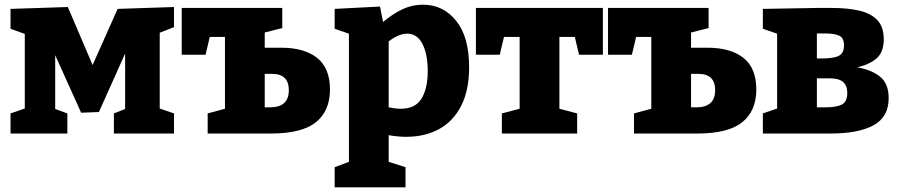

<svg xmlns="http://www.w3.org/2000/svg" viewBox="-20 -571 3841 821"><path d="M268 -86V0H25V-86L86 -107V-426L25 -448V-533L270 -541L376 -293L483 -533L724 -541V-455L663 -431V-107L724 -86V0H467V-86L515 -105V-342L403 -92L327 -89L216 -335V-105Z M868 0V-86L942 -106V-413H877L859 -337H757V-537H1187V-451L1112 -432V-367H1182Q1281 -367 1336 -323.5Q1391 -280 1391 -188Q1391 -97 1331 -48.5Q1271 0 1138 0ZM1144 -255H1112V-112H1134Q1215 -112 1215 -185Q1215 -255 1144 -255Z M1411 230V144L1472 121V-427L1411 -448V-533L1605 -543L1618 -477Q1661 -513 1702 -532Q1743 -551 1789 -551Q1875 -551 1930.5 -482Q1986 -413 1986 -284Q1986 -185 1952 -118.5Q1918 -52 1857.5 -19Q1797 14 1717 14Q1681 14 1642 7V121L1714 144V230ZM1694 -106Q1756 -106 1782.5 -149.5Q1809 -193 1809 -267Q1809 -339 1786.5 -383Q1764 -427 1721 -427Q1685 -427 1642 -394V-112Q1671 -106 1694 -106Z M2126 0V-86L2202 -106V-413H2135L2117 -337H2015V-537H2558V-337H2456L2438 -413H2372V-106L2448 -86V0Z M2691 0V-86L2765 -106V-413H2700L2682 -337H2580V-537H3010V-451L2935 -432V-367H3005Q3104 -367 3159 -323.5Q3214 -280 3214 -188Q3214 -97 3154 -48.5Q3094 0 2961 0ZM2967 -255H2935V-112H2957Q3038 -112 3038 -185Q3038 -255 2967 -255Z M3473 -537H3539Q3605 -537 3654.5 -525.5Q3704 -514 3731.5 -485Q3759 -456 3759 -403Q3759 -348 3728.5 -321.5Q3698 -295 3645 -283Q3703 -274 3741.5 -244.5Q3780 -215 3780 -151Q3780 -71 3715.5 -35.5Q3651 0 3531 0H3242V-86L3303 -107V-427L3242 -448V-533ZM3505 -428H3473V-321H3495Q3545 -321 3567 -332.5Q3589 -344 3589 -377Q3589 -409 3568.5 -418.5Q3548 -428 3505 -428ZM3509 -112Q3557 -112 3580 -124Q3603 -136 3603 -173Q3603 -205 3585 -220.5Q3567 -236 3529 -236H3473V-112Z"/></svg>

Font: Bitter ExtraBold
Style: Regular
Weight: 800
Designer: Sol Matas, and Bitter project Authors
Foundry: Sol Matas
Version: Version 2.001